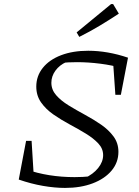

<svg xmlns="http://www.w3.org/2000/svg" viewBox="-20 -912 682 942"><path d="M72 -31 108 -81Q217 -43 346 -43Q386 -43 426 -47L395 -38Q437 -57 461.5 -87.5Q486 -118 486 -151Q486 -183 462 -208.5Q438 -234 401 -256.5Q364 -279 322 -301.5Q280 -324 242.5 -350Q205 -376 181.5 -409.5Q158 -443 158 -487Q158 -539 190 -579Q222 -619 279.5 -641Q337 -663 413 -663Q460 -663 509 -654.5Q558 -646 608 -629L582 -577Q531 -592 472 -599.5Q413 -607 358 -607Q335 -607 315 -606Q295 -605 277 -602L306 -608Q272 -593 252 -565.5Q232 -538 232 -506Q232 -472 255.5 -445Q279 -418 316.5 -395Q354 -372 396.5 -349Q439 -326 476 -300.5Q513 -275 537 -242.5Q561 -210 561 -167Q561 -115 527.5 -75Q494 -35 435 -12.5Q376 10 299 10Q249 10 191 0Q133 -10 72 -31ZM147 -26 72 -31 108 -221H135ZM546 -447 533 -634 608 -629 573 -447ZM369 -731 356 -753 525 -892H535L563 -845Q516 -814 468.5 -785.5Q421 -757 369 -731Z"/></svg>

Font: Piazzolla Thin Light
Style: Italic
Weight: 300
Italic angle: -11.3°
Version: Version 2.005